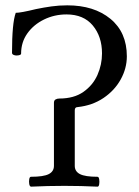

<svg xmlns="http://www.w3.org/2000/svg" viewBox="-20 -696 519 719"><path d="M96 3Q91 2 89.5 -7Q88 -16 89.5 -25Q91 -34 96 -34Q143 -34 162.5 -44Q182 -54 182 -75V-311Q182 -320 188 -323.5Q194 -327 202 -327Q257 -327 292.5 -352Q328 -377 345 -415.5Q362 -454 362 -496Q362 -559 327.5 -600.5Q293 -642 229 -642Q184 -642 145 -623Q106 -604 82.5 -571Q59 -538 59 -495Q59 -491 50.5 -489Q42 -487 33.5 -489.5Q25 -492 25 -498Q25 -610 39 -648Q58 -648 115 -662Q144 -668 172.5 -672Q201 -676 232 -676Q332 -676 393.5 -625.5Q455 -575 455 -485Q455 -440 432 -398.5Q409 -357 367.5 -329Q326 -301 271 -295Q260 -295 260 -283V-75Q260 -54 279.5 -44Q299 -34 345 -34Q350 -34 351.5 -24.5Q353 -15 351.5 -6Q350 3 345 3Q284 0 221 0Q158 0 96 3Z"/></svg>

Font: Junicode
Style: Regular
Weight: 400
Designer: Peter S. Baker
Version: Version 2.100; ttfautohint (v1.8.4)